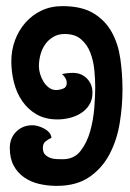

<svg xmlns="http://www.w3.org/2000/svg" viewBox="-20 -601 426 627"><path d="M184 -581Q247 -581 285.5 -557.5Q324 -534 345 -496Q366 -458 373 -409Q380 -360 380 -308Q380 -255 371 -199.5Q362 -144 338 -98Q314 -52 272 -23Q230 6 165 6Q135 6 107.5 -0.5Q80 -7 58.5 -22Q37 -37 24.5 -60.5Q12 -84 12 -118Q12 -150 33 -171Q54 -192 86 -192Q95 -192 105 -189Q115 -186 124.5 -181Q134 -176 140.5 -168.5Q147 -161 148 -151Q137 -146 128.5 -139Q120 -132 120 -118Q120 -104 126.5 -97Q133 -90 142.5 -86Q152 -82 163.5 -81.5Q175 -81 185 -81Q222 -81 243 -108Q264 -135 274.5 -172.5Q285 -210 288 -250Q291 -290 291 -316Q291 -342 288 -372.5Q285 -403 275 -429Q265 -455 245 -472.5Q225 -490 191 -490Q170 -490 154 -480.5Q138 -471 127.5 -456Q117 -441 112 -422Q107 -403 107 -384Q107 -373 111 -359.5Q115 -346 122 -334.5Q129 -323 139.5 -315Q150 -307 163 -307Q174 -307 186 -311.5Q198 -316 198 -330Q198 -338 193.5 -346Q189 -354 182 -359Q191 -361 200 -362Q209 -363 218 -363Q246 -363 264 -344.5Q282 -326 282 -298Q282 -275 271.5 -258.5Q261 -242 244.5 -231.5Q228 -221 208 -216Q188 -211 168 -211Q128 -211 99.5 -227.5Q71 -244 52.5 -271Q34 -298 25.5 -332Q17 -366 17 -401Q17 -437 29 -469.5Q41 -502 63 -527Q85 -552 115.5 -566.5Q146 -581 184 -581Z"/></svg>

Font: Gloria
Style: Regular
Weight: 400
Designer: Peter Wiegel
Foundry: Peter Wiegel
Version: Version 1.000